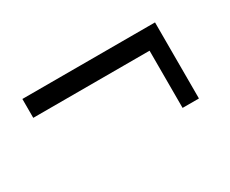

<svg xmlns="http://www.w3.org/2000/svg" viewBox="-52 -508 635 529"><g transform="rotate(-30 265.0 -243.0)"><path d="M410 -122V-304H40V-364H462V-122Z"/></g></svg>

Font: Faustina
Style: Regular
Weight: 400
Designer: Alfonso Garcia
Foundry: http://www.omnibus-type.com
Version: Version 1.200